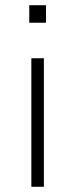

<svg xmlns="http://www.w3.org/2000/svg" viewBox="-20 -715 287 735"><path d="M92 -628V-695H156V-628ZM100 0V-492H148V0Z"/></svg>

Font: Nunito Sans 7pt SemiCondensed ExtraLight
Style: Regular
Weight: 250
Width: 4
Designer: Vernon Adams
Foundry: Vernon Adams
Version: Version 3.101;gftools[0.9.27]